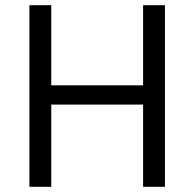

<svg xmlns="http://www.w3.org/2000/svg" viewBox="-20 -718 747 738"><path d="M530 -316H177V0H93V-698H177V-390H530V-698H614V0H530Z"/></svg>

Font: IBM Plex Sans Hebrew
Style: Regular
Weight: 400
Designer: Mike Abbink, Paul van der Laan, Pieter van Rosmalen, Yanek Iontef
Foundry: Bold Monday
Version: Version 1.2